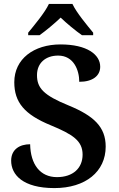

<svg xmlns="http://www.w3.org/2000/svg" viewBox="-20 -951 610 981"><path d="M124 -771H182C213 -793 260 -832 290 -861C320 -832 367 -793 399 -771H456V-784C425 -822 371 -886 350 -931H230C209 -886 155 -822 124 -784ZM258 10C417 10 520 -74 520 -202C520 -302 460 -359 331 -412C203 -464 169 -501 169 -567C169 -630 214 -667 277 -667C357 -667 385 -592 385 -533C454 -533 492 -564 492 -610C492 -672 425 -724 289 -724C153 -724 53 -650 53 -531C53 -428 105 -366 239 -311C353 -264 402 -231 402 -161C402 -92 353 -46 271 -46C185 -46 136 -111 134 -214C81 -214 37 -188 37 -130C37 -58 97 10 258 10Z"/></svg>

Font: Noto Serif Semi
Style: Regular
Weight: 600
Designer: Monotype Design Team
Foundry: Monotype Imaging Inc.
Version: Version 1.002